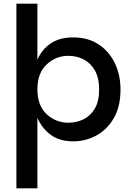

<svg xmlns="http://www.w3.org/2000/svg" viewBox="-20 -760 715 1042"><path d="M183 262H69V-740H183V-436Q206 -490 254 -523.5Q302 -557 378 -557Q457 -557 514.5 -519.5Q572 -482 603 -417.5Q634 -353 634 -274Q634 -182 598 -119.5Q562 -57 503.5 -25Q445 7 378 7Q303 7 255 -28.5Q207 -64 183 -121ZM351 -94Q396 -94 434 -113Q472 -132 495 -171.5Q518 -211 518 -274Q518 -337 495 -377.5Q472 -418 434 -437.5Q396 -457 351 -457Q283 -457 233 -410Q183 -363 183 -276Q183 -187 233 -140.5Q283 -94 351 -94Z"/></svg>

Font: Ulagadi Sans Medium
Style: Regular
Weight: 500
Designer: Ninad Kale (Devanagari), Jonny Pinhorn (Latin)
Foundry: Indian Type Foundry
Version: Version 3.01;March 29, 2020;FontCreator 12.0.0.2522 64-bit; 